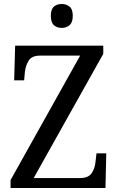

<svg xmlns="http://www.w3.org/2000/svg" viewBox="-20 -943 592 963"><path d="M33 0V-40L382 -664H181Q140 -664 124.5 -640Q109 -616 105 -583L101 -540H51L56 -714H498V-673L149 -50H381Q423 -50 439.5 -74Q456 -98 459 -131L464 -174H513L509 0ZM290 -803Q266 -803 250.5 -816.5Q235 -830 235 -863Q235 -897 250.5 -910Q266 -923 290 -923Q312 -923 328.5 -910Q345 -897 345 -863Q345 -830 328.5 -816.5Q312 -803 290 -803Z"/></svg>

Font: Noto Serif Tamil SemiCondensed
Style: Italic
Weight: 400
Width: 4
Italic angle: -12°
Designer: Indian Type Foundry, Tom Grace, and the Monotype Design Team
Foundry: Monotype Imaging Inc.
Version: Version 2.003; ttfautohint (v1.8.4.7-5d5b)